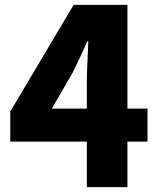

<svg xmlns="http://www.w3.org/2000/svg" viewBox="-20 -765 649 785"><path d="M335 0V-430Q335 -465 337.5 -512.5Q340 -560 341 -596H337Q323 -564 308 -532Q293 -500 277 -468L192 -321H583V-186H22V-309L281 -745H501V0Z"/></svg>

Font: Noto Sans HK Thin Black
Style: Regular
Weight: 900
Version: Version 2.004-H2;hotconv 1.0.118;makeotfexe 2.5.65603